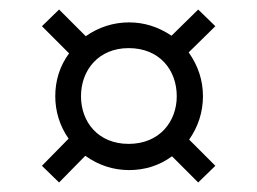

<svg xmlns="http://www.w3.org/2000/svg" viewBox="-20 -547 540 403"><path d="M104 -164 159 -220C187 -200 218 -190 251 -190C283 -190 314 -199 341 -219L396 -164L432 -199L377 -254C396 -281 406 -312 406 -345C406 -378 396 -409 376 -437L432 -492L396 -527L340 -472C312 -491 282 -500 251 -500C218 -500 187 -490 160 -471L104 -527L68 -492L125 -435C105 -408 96 -377 96 -345C96 -314 105 -283 124 -256L68 -199ZM250 -245C186 -245 150 -291 150 -345C150 -400 187 -446 250 -446C315 -446 351 -400 351 -345C351 -292 315 -245 250 -245Z"/></svg>

Font: Inconsolata Thin
Style: Regular
Weight: 100
Monospace: yes
Designer: Raph Levien, Cyreal, Brenton Simpson
Foundry: Raph Levien, Cyreal, Google
Version: Version 3.100